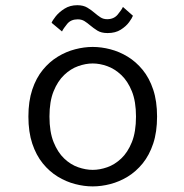

<svg xmlns="http://www.w3.org/2000/svg" viewBox="-20 -688 690 720"><path d="M327.5 11Q295.5 11 261.8 2.2Q228 -6.5 196.8 -25.5Q165.5 -44.5 140.5 -75.2Q115.5 -106 101 -149.5Q86.5 -193 86.5 -251Q86.5 -308.5 101 -352Q115.5 -395.5 140.5 -426Q165.5 -456.5 196.8 -475.5Q228 -494.5 261.8 -503.2Q295.5 -512 327.5 -512Q360 -512 393.8 -503.2Q427.5 -494.5 458.8 -475.5Q490 -456.5 515 -426Q540 -395.5 554.5 -352Q569 -308.5 569 -251Q569 -193 554.5 -149.5Q540 -106 515 -75.2Q490 -44.5 458.8 -25.5Q427.5 -6.5 393.8 2.2Q360 11 327.5 11ZM327.5 -51Q354 -51 382 -60.8Q410 -70.5 434.5 -93.5Q459 -116.5 474.5 -155Q490 -193.5 490 -251Q490 -307.5 474.5 -345.8Q459 -384 434.5 -407Q410 -430 382 -440Q354 -450 327.5 -450Q301.5 -450 273.2 -440Q245 -430 220.8 -407Q196.5 -384 181 -345.8Q165.5 -307.5 165.5 -251Q165.5 -193.5 181 -155Q196.5 -116.5 220.8 -93.5Q245 -70.5 273.2 -60.8Q301.5 -51 327.5 -51ZM383.5 -564Q360 -564 345.2 -573.2Q330.5 -582.5 318 -593Q307.5 -602 296.8 -608.8Q286 -615.5 271.5 -615.5Q246 -615.5 232 -598.5Q218 -581.5 212.5 -570L173.5 -602.5Q176.5 -611 189 -626.8Q201.5 -642.5 222 -655.5Q242.5 -668.5 270 -668.5Q292.5 -668.5 307.8 -659.2Q323 -650 335 -639.5Q346 -630 356.8 -623Q367.5 -616 382 -616Q407 -616 421.5 -633.5Q436 -651 441 -662L478.5 -629Q475.5 -620.5 464.2 -605Q453 -589.5 433 -576.8Q413 -564 383.5 -564Z"/></svg>

Font: Trispace Thin Light
Style: Regular
Weight: 300
Version: Version 1.210